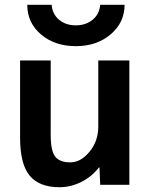

<svg xmlns="http://www.w3.org/2000/svg" viewBox="-20 -773 630 803"><path d="M94 -753H196Q199 -714 227 -690.5Q255 -667 297 -667Q339 -667 367.5 -690.5Q396 -714 399 -753H501Q501 -679 443 -629.5Q385 -580 297 -580Q209 -580 151.5 -629Q94 -678 94 -753ZM192 -520V-210Q192 -143 210.5 -118.5Q229 -94 274 -94Q318 -94 354.5 -138.5Q391 -183 391 -243V-520H521V0H399L396 -73H394Q364 -34 320 -12Q276 10 229 10Q144 10 104 -38.5Q64 -87 64 -197V-520Z"/></svg>

Font: Mplus 1p Bold
Style: Bold
Weight: 700
Version: Version 1.061